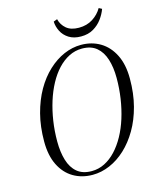

<svg xmlns="http://www.w3.org/2000/svg" viewBox="-127 -943 863 1048"><g transform="rotate(-15 304.5 -419.5)"><path d="M266 16Q205 16 157.5 -12Q110 -40 83 -94.5Q56 -149 56 -228Q56 -312 74.5 -383Q93 -454 125 -510Q157 -566 199.5 -605.5Q242 -645 289.5 -665.5Q337 -686 386 -686Q447 -686 494.5 -657.5Q542 -629 569.5 -574Q597 -519 597 -439Q597 -355 578.5 -284.5Q560 -214 527.5 -158.5Q495 -103 453 -64Q411 -25 363 -4.5Q315 16 266 16ZM266 -5Q305 -5 339.5 -22.5Q374 -40 403 -71Q432 -102 455.5 -144.5Q479 -187 495 -238Q511 -289 519.5 -345.5Q528 -402 528 -461Q528 -521 513.5 -567Q499 -613 468 -639Q437 -665 386 -665Q347 -665 312.5 -647.5Q278 -630 249 -599Q220 -568 197 -525.5Q174 -483 158 -432Q142 -381 133.5 -325Q125 -269 125 -210Q125 -150 139 -103.5Q153 -57 184 -31Q215 -5 266 -5ZM400 -730Q359 -730 331.5 -747.5Q304 -765 290.5 -792Q277 -819 276 -847L297 -855Q305 -822 330.5 -800.5Q356 -779 401 -779Q446 -779 479.5 -800.5Q513 -822 532 -855L549 -846Q539 -818 519.5 -791.5Q500 -765 470.5 -747.5Q441 -730 400 -730Z"/></g></svg>

Font: Source Serif 4 60pt
Style: Italic
Weight: 400
Italic angle: -12°
Version: Version 4.004;hotconv 1.0.116;makeotfexe 2.5.65601